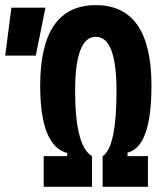

<svg xmlns="http://www.w3.org/2000/svg" viewBox="-29 -723 635 743"><path d="M231 -89.8V-130.9Q126.5 -158.2 126.5 -391.6Q126.5 -703.1 341.8 -703.1Q557.1 -703.1 557.1 -391.6Q557.1 -154.3 464.4 -132.3V-93.8L368.2 -118.7Q421.9 -153.4 421.9 -371.1Q421.9 -580.6 341.8 -580.6Q261.7 -580.6 261.7 -371.1Q261.7 -157.4 327.1 -118.7ZM140.1 0V-118.7H327.1V0ZM368.2 0V-118.7H543.5V0ZM-8.8 -507.8 15.1 -693.4H147L109.4 -507.8Z"/></svg>

Font: Cascadia Code PL
Style: Regular
Weight: 400
Monospace: yes
Designer: Aaron Bell
Foundry: Saja Typeworks
Version: Version 2102.003